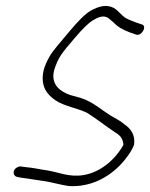

<svg xmlns="http://www.w3.org/2000/svg" viewBox="-20 -591 506 647"><path d="M36 -26C21 -17 24 2 37 5L52 8C79 11 103 16 127 19C155 23 184 32 212 36C282 40 343 10 389 -39C404 -55 425 -83 432 -104C436 -138 420 -158 398 -173C390 -180 379 -187 366 -194C328 -214 297 -247 252 -261L216 -271C183 -283 151 -305 162 -353C177 -401 189 -412 231 -462C258 -494 279 -514 292 -522C312 -534 328 -540 344 -531L362 -516C376 -501 393 -491 417 -482L437 -475C457 -466 478 -505 457 -509L436 -516C424 -521 413 -525 404 -530C388 -540 380 -554 364 -564C339 -577 314 -571 284 -554C267 -544 243 -520 213 -484C183 -448 159 -421 149 -404C138 -386 131 -369 127 -354C115 -300 139 -272 167 -253C196 -233 240 -227 273 -211C304 -192 337 -165 371 -143C387 -133 394 -123 396 -103C367 -51 317 -10 261 -1C213 7 177 -11 138 -17C115 -20 91 -26 65 -28L51 -30C46 -31 41 -29 36 -26Z"/></svg>

Font: Stray Cat
Style: CnObl
Weight: 400
Version: Version 1.0